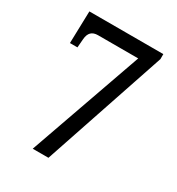

<svg xmlns="http://www.w3.org/2000/svg" viewBox="-171 -822 859 931"><g transform="rotate(30 258.0 -357.0)"><path d="M152 0H240L471 -686V-714H57L52 -534H94L98 -583C101 -618 118 -635 151 -635H376Z"/></g></svg>

Font: Noto Serif Armenian SemiCondensed
Style: Regular
Weight: 400
Width: 4
Designer: Monotype Design Team
Foundry: Monotype Imaging Inc.
Version: Version 2.008